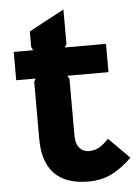

<svg xmlns="http://www.w3.org/2000/svg" viewBox="-56 -853 655 906"><g transform="rotate(-5 271.0 -399.5)"><path d="M533 -85Q484 -37 435.5 -13.5Q387 10 327 10Q112 10 112 -212V-481L120 -496H28V-630H120L112 -645V-720L279 -809V-645L270 -630H465V-496H270L279 -481V-212Q279 -173 296.5 -153Q314 -133 342 -133Q368 -133 389.5 -145Q411 -157 435 -183Z"/></g></svg>

Font: TypoPRO Sinkin Sans
Style: 700 Bold
Weight: 700
Designer: Keith Bates
Foundry: K-Type
Version: Sinkin Sans (version 1.0)  by Keith Bates   •   © 2014   www